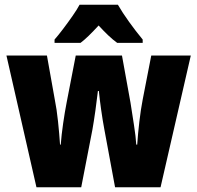

<svg xmlns="http://www.w3.org/2000/svg" viewBox="-20 -786 828 806"><path d="M418 -243Q411 -280 404.5 -326Q398 -372 395 -404H391Q387 -368 380.5 -322Q374 -276 368 -242L321 0H133L7 -553H177L210 -368Q218 -329 223.5 -277Q229 -225 232 -179H235Q238 -219 245 -267.5Q252 -316 260 -357L298 -553H492L528 -354Q535 -308 542.5 -260.5Q550 -213 552 -179H556Q559 -224 565 -275.5Q571 -327 579 -368L615 -553H781L654 0H463ZM475 -766Q494 -733 522 -694Q550 -655 579 -620V-606H472Q454 -619 435 -637Q416 -655 394 -679Q371 -654 352.5 -636Q334 -618 318 -606H209V-620Q224 -637 244.5 -664Q265 -691 284.5 -719Q304 -747 314 -766Z"/></svg>

Font: Noto Sans Gurmukhi UI Condensed Black
Style: Regular
Weight: 900
Width: 3
Designer: Jelle Bosma - Monotype Design Team
Foundry: Monotype Imaging Inc.
Version: Version 2.004; ttfautohint (v1.8.4.7-5d5b)